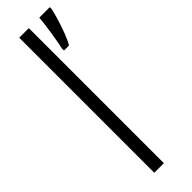

<svg xmlns="http://www.w3.org/2000/svg" viewBox="-262 -762 764 764"><g transform="rotate(-45 120.0 -380.0)"><path d="M122 0H68V-760H122ZM240 -750Q236 -731 227 -701Q218 -671 207 -642.5Q196 -614 186 -598H158V-611Q160 -618 163.5 -637.5Q167 -657 171 -681.5Q175 -706 177.5 -727.5Q180 -749 181 -760H240Z"/></g></svg>

Font: Noto Sans Ethiopic ExtraCondensed Light
Style: Regular
Weight: 300
Width: 2
Designer: Monotype Design Team
Foundry: Monotype Imaging Inc.
Version: Version 2.102; ttfautohint (v1.8.4.7-5d5b)